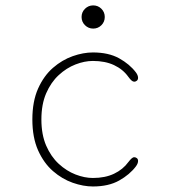

<svg xmlns="http://www.w3.org/2000/svg" viewBox="-20 -682 659 712"><path d="M324.5 9.5Q289 9.5 249.8 -4.2Q210.5 -18 176.5 -47.5Q142.5 -77 121.2 -124.5Q100 -172 100 -239Q100 -306 121.2 -353.5Q142.5 -401 176.5 -430.5Q210.5 -460 249.8 -473.8Q289 -487.5 324.5 -487.5Q382.5 -487.5 421.8 -465.8Q461 -444 484 -413.5Q488.5 -407.5 490.2 -402.5Q492 -397.5 492 -393.5Q492 -386.5 487.5 -382.8Q483 -379 478 -379Q473 -379 467.8 -383.5Q462.5 -388 456 -397Q436 -425 403 -440.5Q370 -456 324.5 -456Q293.5 -456 260 -443Q226.5 -430 197.8 -403.5Q169 -377 151.2 -336Q133.5 -295 133.5 -239Q133.5 -183 151.2 -142Q169 -101 197.8 -74.5Q226.5 -48 260 -35Q293.5 -22 324.5 -22Q370 -22 403 -37.8Q436 -53.5 456 -81Q462.5 -89.5 467.8 -94.2Q473 -99 478 -99Q483 -99 487.5 -95.5Q492 -92 492 -85Q492 -80.5 490 -75.5Q488 -70.5 484 -65Q461 -34.5 421.8 -12.5Q382.5 9.5 324.5 9.5ZM325.5 -576Q308 -576 295.2 -588.5Q282.5 -601 282.5 -619Q282.5 -637 295.2 -649.5Q308 -662 325.5 -662Q343.5 -662 356 -649.5Q368.5 -637 368.5 -619Q368.5 -601 356 -588.5Q343.5 -576 325.5 -576Z"/></svg>

Font: Sono Monospace ExtraLight
Style: Regular
Weight: 250
Version: Version 2.112